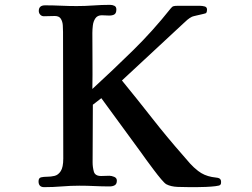

<svg xmlns="http://www.w3.org/2000/svg" viewBox="-20 -772 1040 792"><path d="M892 -22Q892 -18 891.5 -15Q891 -12 888 -9Q885 -6 868.5 -4Q852 -2 830 -1Q808 0 789 0Q770 0 764 0Q742 0 713.5 -1Q685 -2 666 -12Q659 -16 645 -32.5Q631 -49 614.5 -71Q598 -93 584 -112Q570 -131 564 -140L398 -367L363 -340Q363 -280 362.5 -220.5Q362 -161 362 -102Q362 -83 367 -64.5Q372 -46 397 -46Q405 -46 414 -46.5Q423 -47 431 -47Q440 -47 451 -42.5Q462 -38 462 -27Q462 -13 453.5 -8Q445 -3 432 -3Q401 -3 370 -4.5Q339 -6 308 -6Q271 -6 235 -3Q199 0 162 0Q139 0 139 -24Q139 -38 149.5 -40.5Q160 -43 175 -43Q190 -43 205 -46.5Q220 -50 230.5 -66Q241 -82 241 -118Q241 -249 240.5 -379.5Q240 -510 240 -640Q240 -653 239 -668Q238 -683 231 -694.5Q224 -706 206 -706Q195 -706 183.5 -705.5Q172 -705 161 -705Q152 -705 146 -711.5Q140 -718 140 -727Q140 -750 166 -750Q198 -750 231 -748.5Q264 -747 296 -747Q331 -747 365.5 -749.5Q400 -752 434 -752Q444 -752 452 -748Q460 -744 460 -733Q460 -716 450 -711.5Q440 -707 426 -708Q412 -709 400 -709Q382 -709 373.5 -696.5Q365 -684 363 -667Q361 -650 361 -636Q361 -578 361.5 -520.5Q362 -463 361 -405Q448 -485 529.5 -565Q611 -645 684 -737Q690 -745 696 -746.5Q702 -748 711 -748Q735 -748 758.5 -748Q782 -748 806 -748Q814 -748 824 -745.5Q834 -743 834 -732Q834 -723 830 -718Q829 -717 816.5 -714Q804 -711 790.5 -708Q777 -705 772 -703Q762 -698 753 -690.5Q744 -683 736 -675L483 -440Q546 -363 607.5 -284.5Q669 -206 735 -131Q749 -114 764 -97.5Q779 -81 797 -67Q810 -57 824 -51Q838 -45 854 -42Q864 -41 878 -38.5Q892 -36 892 -22Z"/></svg>

Font: Kaisei HarunoUmi
Style: Bold
Weight: 700
Designer: Font-Kai, 金井和夫
Foundry: KAZUO KANAI
Version: Version 5.003